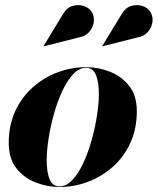

<svg xmlns="http://www.w3.org/2000/svg" viewBox="-20 -739 631 769"><path d="M530.5 -589 390 -553.5 389.5 -554.5 467 -682Q482.5 -708.5 505.5 -715.2Q528.5 -722 549.8 -715.2Q571 -708.5 581 -693.5Q593 -675.5 590.8 -653Q588.5 -630.5 573.2 -612Q558 -593.5 530.5 -589ZM295.5 -589 155 -553.5 154.5 -554.5 232 -682Q247.5 -708.5 270.5 -715.2Q293.5 -722 314.8 -715.2Q336 -708.5 346 -693.5Q358 -675.5 355.8 -653Q353.5 -630.5 338.2 -612Q323 -593.5 295.5 -589ZM218 10Q169.5 10 122.8 -8.2Q76 -26.5 45.5 -65.2Q15 -104 15 -166Q15 -237.5 41 -293.8Q67 -350 111.2 -389.2Q155.5 -428.5 210.8 -449.2Q266 -470 325 -470Q373.5 -470 420.2 -451.8Q467 -433.5 497.5 -394.8Q528 -356 528 -294Q528 -223 502 -166.5Q476 -110 431.8 -70.8Q387.5 -31.5 332.2 -10.8Q277 10 218 10ZM218 7.5Q246 7.5 270.2 -18.5Q294.5 -44.5 314 -86.8Q333.5 -129 347.2 -178.5Q361 -228 368.5 -276.5Q376 -325 376 -362Q376 -411.5 364 -439.5Q352 -467.5 325 -467.5Q297 -467.5 272.8 -441.5Q248.5 -415.5 229 -373.2Q209.5 -331 195.8 -281.5Q182 -232 174.5 -183.5Q167 -135 167 -98Q167 -48.5 179 -20.5Q191 7.5 218 7.5Z"/></svg>

Font: Bodoni* 96
Style: Bold Italic
Weight: 700
Italic angle: -13°
Version: Version 2.2